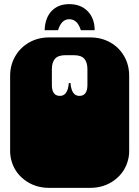

<svg xmlns="http://www.w3.org/2000/svg" viewBox="-20 -903 674 929"><path d="M33 -135Q32 -140 31 -146Q30 -152 29.5 -158.5Q29 -165 29 -170V-171Q29 -184 29 -190Q29 -196 29 -209V-260Q29 -269 29 -273.5Q29 -278 29 -282.5Q29 -287 29 -296V-297Q29 -310 29 -316Q29 -322 29 -334V-536Q29 -588 53.5 -630.5Q78 -673 121 -697.5Q164 -722 218 -722H416Q470 -722 513 -698Q556 -674 580.5 -631.5Q605 -589 605 -536V-334Q605 -321 605 -315Q605 -309 605 -297V-296Q605 -287 605 -282.5Q605 -278 605 -273.5Q605 -269 605 -260V-209Q605 -196 605 -190Q605 -184 605 -172V-171Q605 -164 604.5 -157.5Q604 -151 603 -145.5Q602 -140 601 -135Q587 -72 536 -33Q485 6 416 6H218Q149 6 98 -33Q47 -72 33 -135ZM313 -501H321Q326 -439 364 -439Q403 -439 403 -492V-569Q403 -601 388 -618.5Q373 -636 337 -636H297Q261 -636 246 -618.5Q231 -601 231 -569V-492Q231 -439 270 -439Q308 -439 313 -501ZM371 -757Q355 -810 315 -810Q277 -810 261 -757H196Q198 -816 229.5 -849.5Q261 -883 315 -883Q371 -883 404.5 -848.5Q438 -814 438 -757Z"/></svg>

Font: Danfo
Style: Regular
Weight: 400
Version: Version 1.000;Glyphs 3.2 (3236)